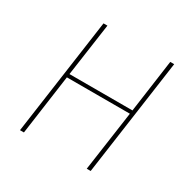

<svg xmlns="http://www.w3.org/2000/svg" viewBox="-153 -828 967 974"><g transform="rotate(30 330.0 -340.5)"><path d="M109 0H86L182 -681H205L161 -372H530L573 -681H596L500 0H477L527 -351H158Z"/></g></svg>

Font: Fira Sans Thin
Style: Italic
Weight: 250
Italic angle: -8°
Designer: Carrois Corporate & Edenspiekermann AG
Foundry: Carrois Corporate GbR & Edenspiekermann AG
Version: Version 4.203